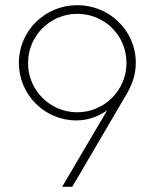

<svg xmlns="http://www.w3.org/2000/svg" viewBox="-20 -723 600 743"><path d="M220.5 0H259.5L470 -359C491 -395 505.5 -433 505.5 -480.5C505.5 -604.5 403.5 -703 279 -703C154 -703 53 -603.5 53 -479.5C53 -357 152.5 -257 275.5 -257C319.5 -257 361 -272 395 -296.5ZM88.5 -478.5C88.5 -585.5 174.5 -669.5 279 -669.5C384.5 -669.5 469.5 -586 469.5 -479.5C469.5 -372.5 382.5 -288.5 279 -288.5C174 -288.5 88.5 -373.5 88.5 -478.5Z"/></svg>

Font: HK Grotesk ExtraLight
Style: Regular
Weight: 200
Designer: Alfredo Marco Pradil
Foundry: Hanken Design Co.
Version: Version 3.001;FEAKit 1.0